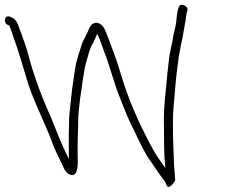

<svg xmlns="http://www.w3.org/2000/svg" viewBox="-73 -709 941 778"><path d="M-41.3 -608 -35.9 -606C-29.3 -592.8 -24.8 -578.3 -19.6 -562C2.5 -501.6 22.1 -431.9 41.9 -367C72.6 -276.3 116 -197.9 146.7 -110C155 -91.1 164.7 -73 172.8 -55C184 -34.4 188.7 -9.5 211.3 -1C244.2 11.3 243 -46.1 241.8 -73C240.5 -119 243 -161.8 243.7 -206C242.8 -242.4 248.1 -274.6 251.5 -309C260.3 -361.7 265.2 -422.8 279.8 -469.5C286.8 -491.9 291 -513.9 302.4 -532C310.2 -546.8 314.7 -556.5 320.7 -572C331 -553.1 340 -525.3 346.7 -506C371.8 -444.1 389.8 -366.5 416.2 -305C433.7 -258.6 450.7 -217.1 472.9 -175C491 -136.4 514.6 -85.1 539.2 -53C553.3 -31.8 571.1 -5.1 586.5 15C593.3 22.7 596.3 26.6 599.8 35C608.2 68.7 633.4 28.5 636.7 22C636.2 -6.6 631.3 -33.8 631.5 -63C628.8 -129.1 624.9 -211.1 630.2 -275C635.3 -340.4 640.8 -402.1 649.1 -462C651.8 -487.7 657.1 -505 660.2 -527L665.9 -553C669.7 -572.7 673.2 -592.9 676.2 -611C680.4 -626.8 680.4 -649 685.4 -664C695 -683.2 658 -700.1 651.6 -681C647.5 -668.7 643.7 -651.1 642.7 -635.5C641.1 -610.6 635 -590 629.7 -566L625.2 -539C623.3 -530.3 621.2 -521 618.9 -511C612.9 -485.4 609.7 -450.8 606.1 -420C600.7 -348.6 588.4 -277.3 591.4 -196C592.3 -132.5 590.4 -88.9 597.3 -28L581.7 -50C567.5 -69.9 564.8 -73.3 549.5 -99C497 -195 449.3 -296.4 415.1 -414C400.5 -464.8 381.5 -512.6 363.7 -560C352.9 -586.7 348.6 -604.8 327.7 -614.5C307.1 -624 292.6 -604.7 288.2 -593C282.4 -580.3 277.1 -567.1 269.7 -554C259.4 -536.8 258.7 -530.3 252.5 -510.5C243.3 -481.3 235 -458.2 230.4 -424L224.7 -386C217.3 -341.6 214.1 -295.4 208.5 -249C206 -228 207.4 -194.2 205.7 -170C205.2 -136.5 206.2 -99.4 206.2 -65L197.2 -83C168.5 -140.4 145.9 -207.1 118.4 -268C95.6 -318.3 75.3 -376.3 56.7 -434C44.3 -472.4 40.8 -497.2 28.7 -530C19.5 -554.4 10.3 -583.2 1.1 -606C-6.8 -627.5 -15.8 -634.6 -31.7 -641C-53.6 -651.1 -62.2 -617.6 -41.3 -608Z"/></svg>

Font: CiSf OpenHand
Style: OpObl
Weight: 400
Foundry: Cannot Into Space Fonts
Version: Version 0.7892